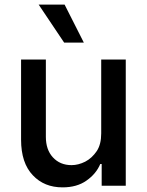

<svg xmlns="http://www.w3.org/2000/svg" viewBox="-20 -802 634 829"><path d="M523 -545V0H419V-94H413Q395 -51 353 -22Q312 7 250 7Q171 7 122 -45Q71 -98 71 -199V-545H178V-211Q178 -156 208 -123Q239 -89 289 -89Q318 -89 348 -104Q377 -119 398 -150Q417 -179 417 -226V-545ZM259 -782 342 -618H257L147 -782Z"/></svg>

Font: Sinter Medium
Style: Regular
Weight: 500
Foundry: Adobe & rsms
Version: Version 1.000